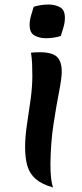

<svg xmlns="http://www.w3.org/2000/svg" viewBox="-20 -814 361 849"><path d="M203 -88Q203 -52 206 -25.5Q209 1 215 15Q165 1 138 -22.5Q111 -46 101 -80.5Q91 -115 91 -164Q91 -208 99 -262Q107 -316 115 -372Q123 -428 123 -479Q123 -505 122 -530.5Q121 -556 117 -581Q125 -582 135.5 -582.5Q146 -583 155 -583Q210 -583 231.5 -563Q253 -543 253 -497Q253 -468 241 -407Q229 -346 216.5 -264Q204 -182 203 -88ZM249 -655Q234 -650 216.5 -647.5Q199 -645 182 -645Q156 -645 133.5 -656.5Q111 -668 111 -704Q111 -724 117 -744Q123 -764 129 -784Q144 -789 161.5 -791.5Q179 -794 196 -794Q222 -794 244.5 -782.5Q267 -771 267 -735Q267 -715 261 -695Q255 -675 249 -655Z"/></svg>

Font: Merienda SemiBold
Style: Regular
Weight: 600
Designer: Eduardo Rodriguez Tunni
Foundry: Eduardo Rodriguez Tunni
Version: Version 2.001; ttfautohint (v1.8.4.7-5d5b)